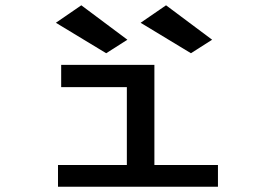

<svg xmlns="http://www.w3.org/2000/svg" viewBox="-20 -705 1040 725"><path d="M199 0V-82H459V-376H211V-460H563V-82H803V0ZM381 -504 191 -619 287 -685 461 -555ZM701 -504 511 -619 607 -685 781 -555Z"/></svg>

Font: Inconsolata UltraExpanded Medium
Style: Regular
Weight: 500
Width: 9
Monospace: yes
Designer: Raph Levien, Cyreal, Brenton Simpson
Foundry: Raph Levien, Cyreal, Google
Version: Version 3.001; ttfautohint (v1.8.2.53-6de2)